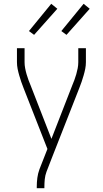

<svg xmlns="http://www.w3.org/2000/svg" viewBox="-20 -988 540 1008"><path d="M173 0V-7Q173 -31 176 -54Q179 -77 187 -99L229 -206L104 -525Q97 -542 91.5 -558.5Q86 -575 81 -592Q76 -609 72.5 -626.5Q69 -644 69 -662V-735H109V-661Q109 -646 112 -630Q115 -614 119.5 -598.5Q124 -583 129.5 -568Q135 -553 141 -539L250 -259L359 -539Q365 -553 370.5 -568Q376 -583 380.5 -598.5Q385 -614 388 -630Q391 -646 391 -662V-735H431V-662Q431 -644 427.5 -626.5Q424 -609 419 -592Q414 -575 408.5 -558.5Q403 -542 396 -525L255 -166L224 -86Q217 -67 215 -47Q213 -27 213 -7V0ZM329 -805 302 -825 419 -968 451 -942ZM159 -805 132 -825 249 -968 281 -942Z"/></svg>

Font: Iosevka Term Curly Extralight
Style: Regular
Weight: 200
Designer: Belleve Invis
Foundry: Belleve Invis
Version: Version 32.3.0